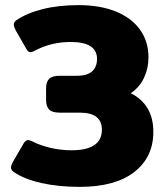

<svg xmlns="http://www.w3.org/2000/svg" viewBox="-20 -715 642 750"><path d="M34 -43Q23 -50 23 -61Q23 -68 30 -82L73 -156Q81 -168 90 -168Q94 -168 110 -161Q137 -147 177 -137.5Q217 -128 259 -128Q378 -128 378 -208Q378 -275 292 -275H213Q184 -275 172 -287Q160 -299 160 -325V-370Q160 -395 172 -407Q184 -419 213 -419H281Q321 -419 340 -436.5Q359 -454 359 -485Q359 -551 256 -551Q182 -551 120 -519Q117 -517 110 -514Q103 -511 99 -511Q90 -511 83 -524L41 -597Q34 -611 34 -619Q34 -629 44 -636Q85 -664 147 -679.5Q209 -695 287 -695Q371 -695 432.5 -670Q494 -645 527 -599Q560 -553 560 -491Q560 -448 542.5 -411Q525 -374 491 -351Q579 -306 579 -200Q579 -101 504.5 -43Q430 15 291 15Q209 15 142 0Q75 -15 34 -43Z"/></svg>

Font: Mitr SemiBold
Style: Regular
Weight: 600
Designer: Thanarat Vachiruckul
Foundry: Cadson Demak
Version: Version 1.002